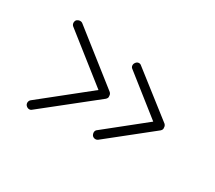

<svg xmlns="http://www.w3.org/2000/svg" viewBox="-65 -613 557 498"><g transform="rotate(30 213.5 -364.5)"><path d="M378 -356C381 -359 383 -362 382 -366C382 -370 381 -373 378 -376L250 -476C245 -481 237 -480 233 -474C229 -469 229 -461 235 -457L350 -366L235 -274C229 -270 229 -262 233 -256C237 -251 245 -250 250 -254ZM214 -356C217 -359 219 -362 218 -366C218 -370 217 -373 214 -376L63 -495C58 -499 50 -498 45 -493C41 -487 42 -479 48 -475L186 -366L47 -255C42 -251 41 -243 45 -238C50 -232 58 -231 63 -236Z"/></g></svg>

Font: LS
Style: LightAlt
Weight: 250
Designer: BSozoo
Foundry: BSozoo
Version: Version 001.000